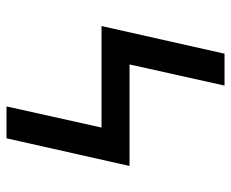

<svg xmlns="http://www.w3.org/2000/svg" viewBox="-80 -630 710 590"><g transform="rotate(90 275.0 -335.0)"><path d="M405 0H307L372 -292H60L145 -670H243L178 -378H490Z"/></g></svg>

Font: Lode Dark Term
Style: Bold
Weight: 700
Monospace: yes
Designer: Belleve Invis
Foundry: Belleve Invis
Version: Version 29.2.0